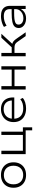

<svg xmlns="http://www.w3.org/2000/svg" viewBox="1578 -2114 668 3863"><g transform="rotate(-90 1911.5 -183.0)"><path d="M321 8Q243 8 185.5 -23.5Q128 -55 96.5 -112Q65 -169 65 -245Q65 -321 96.5 -377.5Q128 -434 185.5 -465.5Q243 -497 321 -497Q400 -497 457 -465.5Q514 -434 545.5 -377.5Q577 -321 577 -245Q577 -169 545.5 -112Q514 -55 457 -23.5Q400 8 321 8ZM321 -50Q408 -50 458 -102.5Q508 -155 508 -245Q508 -335 458 -387Q408 -439 321 -439Q234 -439 184 -387Q134 -335 134 -245Q134 -155 184 -102.5Q234 -50 321 -50Z M1220 131V0H742V-489H810V-56H1127V-489H1194V-56H1280V131Z M1661 8Q1578 8 1516 -21.5Q1454 -51 1420 -107.5Q1386 -164 1386 -243Q1386 -318 1418.5 -375.5Q1451 -433 1509.5 -465Q1568 -497 1647 -497Q1722 -497 1774.5 -467.5Q1827 -438 1854.5 -384Q1882 -330 1882 -255V-229H1434V-279H1843L1822 -262Q1821 -349 1776 -396Q1731 -443 1647 -443Q1588 -443 1544.5 -419.5Q1501 -396 1477.5 -353Q1454 -310 1454 -252V-244Q1454 -182 1478.5 -138Q1503 -94 1550 -71.5Q1597 -49 1664 -49Q1715 -49 1761.5 -62.5Q1808 -76 1847 -109L1872 -59Q1837 -27 1780 -9.5Q1723 8 1661 8Z M2041 0V-489H2109V-281H2442V-489H2509V0H2442V-225H2109V0Z M2710 0V-489H2778V-281H2891L3083 -489H3163L2947 -254L2927 -274Q2961 -271 2983.5 -261.5Q3006 -252 3026.5 -231Q3047 -210 3073 -172L3193 0H3116L3008 -155Q2989 -183 2972 -198Q2955 -213 2932.5 -219Q2910 -225 2873 -225H2778V0Z M3471 8Q3415 8 3371.5 -11Q3328 -30 3303.5 -63.5Q3279 -97 3279 -139Q3279 -191 3308.5 -222.5Q3338 -254 3404.5 -268Q3471 -282 3581 -282H3673V-232H3584Q3515 -232 3469.5 -227Q3424 -222 3397 -211.5Q3370 -201 3359 -184Q3348 -167 3348 -143Q3348 -98 3384 -72Q3420 -46 3479 -46Q3529 -46 3570 -67Q3611 -88 3635 -123.5Q3659 -159 3659 -203V-319Q3659 -381 3623 -410.5Q3587 -440 3516 -440Q3465 -440 3418 -426.5Q3371 -413 3326 -384L3301 -437Q3330 -456 3366 -469.5Q3402 -483 3441 -490Q3480 -497 3518 -497Q3584 -497 3630 -477.5Q3676 -458 3700.5 -417.5Q3725 -377 3725 -314V0H3662V-114L3669 -115Q3655 -80 3627.5 -52Q3600 -24 3560.5 -8Q3521 8 3471 8Z"/></g></svg>

Font: Nunito Sans 10pt SemiExpanded Light
Style: Regular
Weight: 300
Width: 6
Designer: Vernon Adams
Foundry: Vernon Adams
Version: Version 3.101;gftools[0.9.27]